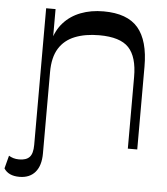

<svg xmlns="http://www.w3.org/2000/svg" viewBox="-124 -795 916 1056"><g transform="rotate(5 333.5 -267.5)"><path d="M22.7 206.5Q-8.4 206.5 -29.6 196.5Q-50.8 186.6 -62.9 167.3L-44.2 95.7Q-33.1 102.6 -19.1 106.9Q-5.1 111.2 12.8 111.2Q51.9 111.2 70.2 91.8Q88.6 72.4 88.6 24.1V-71.6H140.6V66.8Q140.6 134.6 109.6 170.6Q78.6 206.5 22.7 206.5ZM603.4 0V-395.6Q603.4 -506.7 555.9 -557.1Q508.4 -607.6 393.2 -607.6Q315.6 -607.6 258.7 -584.9Q201.8 -562.3 171.2 -513Q140.6 -463.6 140.6 -382.6V0H88.6V-730H140.6V-520.5L130.7 -548.1Q146.6 -611.9 184.6 -654.4Q222.6 -696.9 279.1 -718.7Q335.5 -740.5 405.1 -740.5Q536.5 -740.5 596 -670.7Q655.4 -600.9 655.4 -457.2V0Z"/></g></svg>

Font: Savate ExtraLight
Style: Regular
Weight: 200
Designer: Max Esnée
Foundry: Plomb Type
Version: Version 2.000